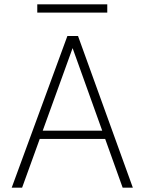

<svg xmlns="http://www.w3.org/2000/svg" viewBox="-20 -866 668 886"><path d="M34 0 291 -700H340L593 0H546L315 -644L82 0ZM142 -225 157 -263H471L486 -225ZM152 -808V-846H475V-808Z"/></svg>

Font: DM Sans 11pt ExtraLight
Style: Regular
Weight: 250
Version: Version 4.004;gftools[0.9.30]